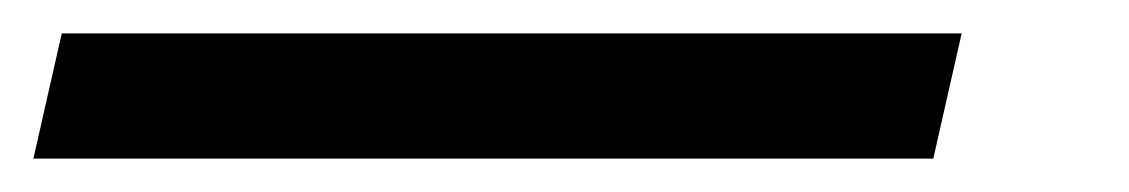

<svg xmlns="http://www.w3.org/2000/svg" viewBox="-117 77 676 115"><path d="M459 97 442 172H-97L-80 97Z"/></svg>

Font: Work Sans
Style: Italic
Weight: 400
Italic angle: -13°
Designer: Wei Huang
Foundry: Wei Huang
Version: Version 2.012